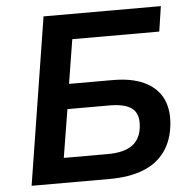

<svg xmlns="http://www.w3.org/2000/svg" viewBox="-51 -756 805 807"><g transform="rotate(-5 351.5 -352.5)"><path d="M50 0 162 -705H657L641 -599H274L244 -413H428Q507 -413 559 -389Q611 -365 635 -320.5Q659 -276 654 -212Q648 -141 614 -93.5Q580 -46 521 -23Q462 0 379 0ZM195 -105H381Q450 -105 485.5 -131.5Q521 -158 525 -213Q529 -263 500 -285.5Q471 -308 405 -308H228Z"/></g></svg>

Font: Nunito Sans 9pt
Style: Bold Italic
Weight: 700
Italic angle: -9°
Version: Version 3.101;gftools[0.9.27]